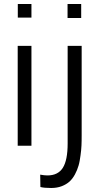

<svg xmlns="http://www.w3.org/2000/svg" viewBox="-20 -731 532 963"><path d="M318.8 -640.6V-710.9H387.2V-640.6ZM236.8 211.9Q201.7 211.9 182.6 207L181.6 145Q192.4 147 201.2 147.9Q210 148.9 217.8 148.9Q271 148.9 295.2 110.6Q319.3 72.3 319.3 -11.2V-501H389.6V-53.2Q389.6 -39.1 389.4 -26.1Q389.2 -13.2 388.7 -2Q388.2 9.3 387 22Q385.7 34.7 383.8 48.8Q381.8 63 379.6 75.7Q377.4 88.4 374 99.6Q367.7 121.6 356 143.6Q344.2 165.5 328.6 179.7Q313 193.8 289.6 202.9Q266.1 211.9 236.8 211.9ZM69.3 -642.6V-710.9H137.7V-642.6ZM68.8 0V-501H137.7V0Z"/></svg>

Font: Ride Light
Style: Regular
Weight: 300
Version: Version 3.000